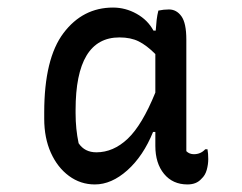

<svg xmlns="http://www.w3.org/2000/svg" viewBox="-20 -779 640 508"><path d="M231 -291Q193 -291 162.5 -313.5Q132 -336 114.5 -375Q97 -414 97 -465V-481Q97 -624 148 -691.5Q199 -759 279 -759Q312 -759 341.5 -742.5Q371 -726 386 -698H392Q393 -714 394.5 -726.5Q396 -739 399 -751Q413 -754 427 -754Q447 -754 460 -736Q473 -718 473 -674V-379Q481 -371 493 -371Q511 -371 523 -384H529Q530 -379 530.5 -372Q531 -365 531 -358Q531 -344 527 -329.5Q523 -315 513 -306Q500 -291 476 -291Q437 -291 414 -319Q391 -347 391 -393V-430H385Q359 -366 317 -328.5Q275 -291 231 -291ZM188 -400Q204 -376 235 -376Q280 -376 318 -412Q356 -448 391 -534V-636Q368 -659 347 -669.5Q326 -680 296 -680Q180 -680 180 -488V-480Q180 -458 182 -438.5Q184 -419 188 -400Z"/></svg>

Font: Recursive Sn Csl St
Style: Regular
Weight: 400
Version: Version 1.079;hotconv 1.0.112;makeotfexe 2.5.65598; ttfautoh